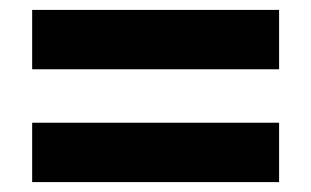

<svg xmlns="http://www.w3.org/2000/svg" viewBox="-20 -534 629 388"><path d="M544 -166H45V-286H544ZM544 -394H45V-514H544Z"/></svg>

Font: Hind Colombo
Style: Bold
Weight: 700
Designer: Jyotish Sonowal, Aditi Pimprikar
Foundry: Indian Type Foundry
Version: Version 1.000;PS 1.0;hotconv 1.0.86;makeotf.lib2.5.63406; tt